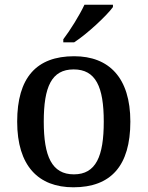

<svg xmlns="http://www.w3.org/2000/svg" viewBox="-20 -786 627 816"><path d="M249 -619V-606H295C351 -642 435 -721 460 -756V-766H339C318 -721 278 -657 249 -619ZM292 10C451 10 534 -81 534 -269C534 -456 443 -547 295 -547C135 -547 53 -456 53 -269C53 -81 143 10 292 10ZM294 -45C200 -45 166 -122 166 -269C166 -417 199 -491 293 -491C387 -491 421 -417 421 -269C421 -122 388 -45 294 -45Z"/></svg>

Font: Noto Serif Georgian Medium
Style: Regular
Weight: 500
Designer: Monotype Design Team, Akaki Razmadze
Foundry: Google LLC
Version: Version 2.003